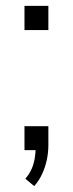

<svg xmlns="http://www.w3.org/2000/svg" viewBox="-20 -509 247 651"><path d="M96 122 66 97Q79 82 86.5 65.5Q94 49 97.5 29.5Q101 10 101 -12L111 0H63V-81H144V-17Q144 9 138.5 34Q133 59 122.5 81.5Q112 104 96 122ZM63 -407V-489H144V-407Z"/></svg>

Font: Nunito Sans 10pt Condensed Light
Style: Regular
Weight: 300
Width: 3
Designer: Vernon Adams
Foundry: Vernon Adams
Version: Version 3.101;gftools[0.9.27]